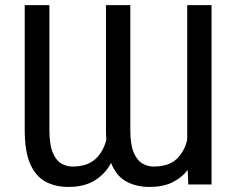

<svg xmlns="http://www.w3.org/2000/svg" viewBox="-20 -732 938 762"><path d="M727.3 0 724.8 -57.5Q700.6 -25.9 663.4 -8Q626.1 9.9 573.9 9.9Q521 9.9 481.4 -11.5Q441.8 -33 420.8 -85.2Q397.4 -41.2 355.6 -15.6Q313.9 9.9 251.4 9.9Q198.9 9.9 160 -11.4Q121.1 -32.7 99.6 -82Q78.1 -131.4 78.1 -215.9V-711.6H176.1V-215.9Q176.1 -157.7 189.5 -126.2Q202.8 -94.8 223.5 -82.9Q244.3 -71 267 -71Q326.3 -71 358.5 -100.7Q390.6 -130.3 402 -177.9Q400.6 -196 400.6 -215.9V-711.6H497.2V-215.9Q497.2 -157.7 510.8 -126.2Q524.5 -94.8 545.6 -82.9Q566.8 -71 589.5 -71Q648.8 -71 680.4 -100.5Q712 -130 723 -177.6V-711.6H819.6V0Z"/></svg>

Font: Interface
Style: Regular
Weight: 400
Designer: Rasmus Andersson
Foundry: rsms
Version: Version 1.8